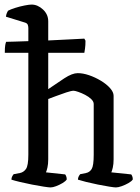

<svg xmlns="http://www.w3.org/2000/svg" viewBox="-20 -820 611 840"><path d="M201 0Q194 0 171 -3.5Q148 -7 120 -12.5Q92 -18 67 -24Q42 -30 30 -34Q30 -42 33.5 -48.5Q37 -55 40 -58L67 -63Q83 -66 93.5 -80.5Q104 -95 104 -143V-589H1Q1 -612 3 -623Q5 -634 7 -637Q19 -637 45 -638Q71 -639 104 -640V-697Q104 -705 101.5 -711.5Q99 -718 90 -721L6 -747Q7 -756 10 -763Q13 -770 15 -773Q26 -779 46.5 -785.5Q67 -792 87.5 -796Q108 -800 118 -800Q145 -800 168 -778.5Q191 -757 191 -727V-643Q246 -646 292 -648Q338 -650 349 -651L354 -642Q354 -621 352 -608Q350 -595 349 -589H191V-430Q227 -455 261.5 -477.5Q296 -500 320 -500Q343 -500 369.5 -491Q396 -482 421 -467Q446 -452 461.5 -434.5Q477 -417 477 -401V-123Q477 -102 473.5 -87Q470 -72 467 -66L554 -57Q556 -55 558.5 -49Q561 -43 561 -35Q556 -27 542 -19Q528 -11 512.5 -5.5Q497 0 487 0Q480 0 458 -3.5Q436 -7 408.5 -12.5Q381 -18 357 -24Q333 -30 321 -34Q321 -42 324.5 -48.5Q328 -55 331 -58L356 -63Q372 -66 381 -80.5Q390 -95 390 -143V-365Q390 -376 379 -386.5Q368 -397 352.5 -405Q337 -413 322.5 -418Q308 -423 302 -423Q292 -423 269.5 -415.5Q247 -408 224.5 -399.5Q202 -391 191 -387V-123Q191 -102 187.5 -87Q184 -72 181 -66L265 -57Q267 -55 269.5 -49Q272 -43 272 -35Q267 -27 253.5 -19Q240 -11 225.5 -5.5Q211 0 201 0Z"/></svg>

Font: Texturina 72pt Medium
Style: Regular
Weight: 500
Designer: Guillermo Torres Carreño
Foundry: Omnibus-Type
Version: Version 1.002; ttfautohint (v1.8.3)